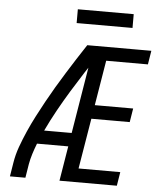

<svg xmlns="http://www.w3.org/2000/svg" viewBox="-60 -975 871 1027"><g transform="rotate(5 375.0 -461.0)"><path d="M32 0 44 -74Q51 -118 66.5 -161Q82 -204 101 -247Q120 -290 141.5 -331.5Q163 -373 185.5 -414Q208 -455 232 -495.5Q256 -536 281 -576Q306 -616 331.5 -656Q357 -696 383 -735H419L416 -715L451 -694Q416 -642 381.5 -588.5Q347 -535 314 -481Q281 -427 250.5 -372Q220 -317 193 -260H341L329 -187H161Q150 -159 141 -130.5Q132 -102 127 -74L115 0ZM298 0 419 -735H727L715 -661H491L451 -419H657L645 -345H439L394 -74H618L606 0ZM316 -848V-922H616V-848Z"/></g></svg>

Font: Zed Sans Extended
Style: Italic
Weight: 400
Width: 7
Italic angle: -9°
Designer: Belleve Invis
Foundry: Belleve Invis
Version: Version 1.0.0; ttfautohint (v1.8.4)